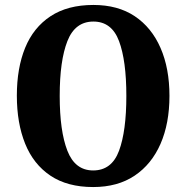

<svg xmlns="http://www.w3.org/2000/svg" viewBox="-20 -745 751 775"><path d="M356 10Q252 10 183.5 -36Q115 -82 81.5 -165Q48 -248 48 -359Q48 -470 81.5 -552Q115 -634 184 -679.5Q253 -725 357 -725Q456 -725 524 -679.5Q592 -634 628 -551.5Q664 -469 664 -358Q664 -247 628 -164.5Q592 -82 523.5 -36Q455 10 356 10ZM356 -57Q431 -57 460.5 -136.5Q490 -216 490 -358Q490 -500 460.5 -579Q431 -658 357 -658Q283 -658 252 -579Q221 -500 221 -358Q221 -216 252 -136.5Q283 -57 356 -57Z"/></svg>

Font: Noto Serif Armenian Condensed ExtraBold
Style: Regular
Weight: 800
Width: 3
Designer: Monotype Design Team
Foundry: Monotype Imaging Inc.
Version: Version 2.008; ttfautohint (v1.8.4.7-5d5b)